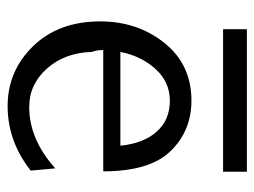

<svg xmlns="http://www.w3.org/2000/svg" viewBox="-104 -570 683 516"><g transform="rotate(90 238.0 -312.5)"><path d="M59 -570V-634H442V-570ZM38 -240Q38 -340 96 -412.5Q154 -485 251 -485Q332 -485 386.5 -429Q441 -373 441 -248H115Q115 -229 120 -218Q122 -145 164.5 -97Q207 -49 268 -49Q355 -49 433 -119L439 -53Q360 9 266 9Q171 9 104.5 -59.5Q38 -128 38 -240ZM120 -294H372Q366 -356 334.5 -391.5Q303 -427 251 -427Q201 -427 166 -388.5Q131 -350 120 -294Z"/></g></svg>

Font: Coval
Style: Light
Weight: 300
Foundry: Context Ltd
Version: Version 001.000